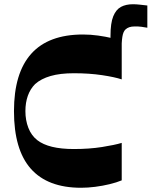

<svg xmlns="http://www.w3.org/2000/svg" viewBox="-20 -875 716 907"><path d="M555 -23Q531 -13 498 -5Q465 3 430 7.5Q395 12 363 12Q205 12 125.5 -78Q46 -168 46 -350Q46 -530 127.5 -621Q209 -712 372 -712Q408 -712 443.5 -707Q479 -702 508.5 -695Q538 -688 555 -681V-500Q522 -511 462 -520Q402 -529 329 -529Q264 -529 219 -516Q174 -503 146 -478Q123 -455 111.5 -422.5Q100 -390 100 -350Q100 -307 114 -271Q128 -235 156 -213Q183 -192 226 -181.5Q269 -171 329 -171Q402 -171 462 -180.5Q522 -190 555 -200ZM554 -627 502 -641Q502 -655 502 -670.5Q502 -686 502 -706Q502 -766 515 -798Q528 -830 551.5 -842.5Q575 -855 608 -855Q623 -855 640.5 -853Q658 -851 676 -849V-744Q658 -747 648 -748.5Q638 -750 631 -750Q624 -750 615 -750Q588 -750 573 -736Q562 -726 558 -701Q554 -676 554 -627Z"/></svg>

Font: Ojuju
Style: Bold
Weight: 700
Designer: Chisaokwu Joboson, Mirko Velimirovic
Foundry: Udi Foundry
Version: Version 1.000